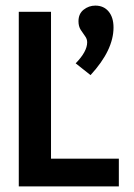

<svg xmlns="http://www.w3.org/2000/svg" viewBox="-20 -665 478 685"><path d="M303 -397 250 -439Q291 -481 291 -514Q291 -526 283.5 -536Q276 -546 268 -558.5Q260 -571 260 -589Q260 -616 278.5 -630.5Q297 -645 320 -645Q350 -645 367.5 -624Q385 -603 385 -567Q385 -486 303 -397ZM47 0V-623H162V-99H404V0Z"/></svg>

Font: Inconsolata SemiCondensed ExtraBold
Style: Regular
Weight: 800
Width: 4
Monospace: yes
Designer: Raph Levien, Cyreal, Brenton Simpson
Foundry: Raph Levien, Cyreal, Google
Version: Version 3.100; ttfautohint (v1.8.4.7-5d5b)